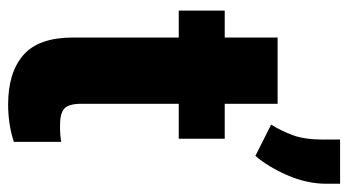

<svg xmlns="http://www.w3.org/2000/svg" viewBox="-214 -641 865 477"><g transform="rotate(90 218.5 -402.5)"><path d="M324.7 -528.3V-414.1H237.8V-172.4Q237.8 -141.1 249.5 -130.1Q261.2 -119.1 291.5 -119.1Q305.7 -119.1 314.9 -119.9Q324.2 -120.6 332.5 -122.1V-4.4Q289.1 9.8 239.7 9.8Q160.2 9.8 116.7 -28.1Q73.2 -65.9 73.2 -151.9V-414.1H6.3V-528.3H73.2V-659.7H237.8V-528.3ZM436.5 -814.9V-781.2Q436.5 -732.4 415.3 -683.8Q394 -635.3 367.2 -604.5L289.6 -643.6Q305.7 -669.4 316.2 -698.5Q326.7 -727.5 326.7 -772V-814.9Z"/></g></svg>

Font: Vazirmatn RD Black
Style: Regular
Weight: 900
Designer: Saber Rastikerdar
Foundry: Saber Rastikerdar
Version: Version 32.102